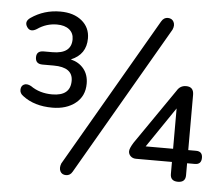

<svg xmlns="http://www.w3.org/2000/svg" viewBox="-52 -782 997 858"><g transform="rotate(5 446.5 -353.0)"><path d="M692 -672 303 -1Q293 17 274.5 17Q256 17 248.5 2.5Q241 -12 249 -33L638 -704Q649 -723 667.5 -722.5Q686 -722 693.5 -707Q701 -692 692 -672ZM187 -278Q106 -278 54 -318Q38 -329 38.5 -346Q39 -363 52 -369.5Q65 -376 84 -366Q125 -337 181 -337Q263 -337 263 -405Q263 -466 177 -466H127Q95 -466 95 -496Q95 -525 127 -525H166Q251 -525 251 -590Q251 -618 231 -634Q211 -650 176 -650Q128 -650 88 -622Q59 -604 44 -627.5Q29 -651 55 -669Q113 -709 186 -709Q246 -709 282.5 -679Q319 -649 319 -600Q319 -528 251 -500Q288 -491 309.5 -464.5Q331 -438 331 -398Q331 -342 290.5 -310Q250 -278 187 -278ZM741 -29V-83H580Q565 -83 555.5 -92Q546 -101 546 -114Q546 -127 563 -154L734 -402Q748 -426 775 -426Q809 -426 809 -390V-142H844Q873 -142 873 -113Q873 -83 844 -83H809V-29Q809 3 775 3Q741 3 741 -29ZM741 -142V-323L618 -142Z"/></g></svg>

Font: Nunito
Style: Regular
Weight: 400
Designer: Vernon Adams
Foundry: Vernon Adams
Version: Version 3.602